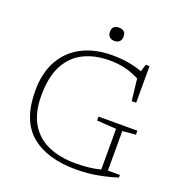

<svg xmlns="http://www.w3.org/2000/svg" viewBox="-155 -1022 1101 1165"><g transform="rotate(20 395.0 -439.0)"><path d="M648 -50H725.5V-33.5Q675 -16.5 606.2 -3.2Q537.5 10 463 10Q275 10 171.5 -77.2Q68 -164.5 68 -355Q68 -471 113.5 -551.8Q159 -632.5 241.5 -674.8Q324 -717 434.5 -717Q492 -717 541 -708.5Q590 -700 630 -684.5L644.5 -732H668.5V-495.5H639.5L623.5 -636Q573 -661.5 528.2 -671.8Q483.5 -682 430.5 -682Q334.5 -682 263 -646.2Q191.5 -610.5 152 -535.2Q112.5 -460 112.5 -340.5Q112.5 -230.5 154 -160.5Q195.5 -90.5 270.5 -57.2Q345.5 -24 446.5 -24Q486 -24 526.5 -27.8Q567 -31.5 608 -42.5V-305L482.5 -313V-338.5H733.5V-313L648 -305ZM415.5 -802.5Q395.5 -802.5 383.5 -813.8Q371.5 -825 371.5 -846.5Q371.5 -868.5 383.5 -878.5Q395.5 -888.5 415.5 -888.5Q435.5 -888.5 447.5 -878.5Q459.5 -868.5 459.5 -846.5Q459.5 -825 447.5 -813.8Q435.5 -802.5 415.5 -802.5Z"/></g></svg>

Font: Newsreader 6pt ExtraLight
Style: Regular
Weight: 275
Designer: Hugues Gentile
Foundry: Production Type
Version: Version 1.003; ttfautohint (v1.8.3)